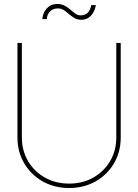

<svg xmlns="http://www.w3.org/2000/svg" viewBox="-20 -945 700 973"><path d="M330.1 7.8Q255.9 7.8 196.5 -25.6Q137.2 -59.1 102.8 -117.2Q68.4 -175.3 68.4 -249V-727.5H90.8V-249Q90.8 -181.6 122.1 -128.7Q153.3 -75.7 207.5 -45.2Q261.7 -14.6 330.1 -14.6Q398.9 -14.6 452.9 -45.2Q506.8 -75.7 538.1 -128.7Q569.3 -181.6 569.3 -249V-727.5H591.8V-249Q591.8 -175.3 557.6 -117.2Q523.4 -59.1 464.1 -25.6Q404.8 7.8 330.1 7.8ZM393.1 -844.7Q372.6 -844.7 357.4 -853.5Q342.3 -862.3 329.6 -873.5Q316.9 -884.8 303.7 -893.6Q290.5 -902.3 273.4 -902.3Q249.5 -902.3 234.4 -887.9Q219.2 -873.5 216.8 -848.1H194.3Q197.3 -881.3 217.8 -903.1Q238.3 -924.8 269.5 -924.8Q292.5 -924.8 308.3 -916Q324.2 -907.2 336.9 -896Q349.6 -884.8 361.8 -876Q374 -867.2 389.2 -867.2Q410.2 -867.2 423.6 -879.4Q437 -891.6 442.9 -919.4H465.8Q460 -884.8 440.4 -864.7Q420.9 -844.7 393.1 -844.7Z"/></svg>

Font: Inter Display Thin
Style: Regular
Weight: 100
Designer: Rasmus Andersson
Foundry: rsms
Version: Version 4.000;git-a52131595